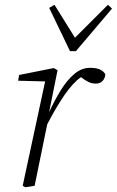

<svg xmlns="http://www.w3.org/2000/svg" viewBox="-20 -778 489 804"><path d="M75 0 169 -437 56 -440 60 -464 205 -493 221 -484 186 -310V-309Q209 -359 235 -401Q261 -443 291.5 -468.5Q322 -494 357 -494Q383 -494 398.5 -487Q414 -480 421 -467Q420 -450 409.5 -439Q399 -428 381 -428Q365 -428 351 -434.5Q337 -441 322 -453L319 -455Q285 -431 250 -380Q215 -329 178 -258L169 -215Q158 -161 147 -107.5Q136 -54 125 0L86 6ZM208 -758 294 -620 432 -758 449 -742 298 -564H273L186 -745Z"/></svg>

Font: Source Serif 4 SmText Light
Style: Italic
Weight: 300
Italic angle: -12°
Designer: Frank Grießhammer
Foundry: Adobe
Version: Version 4.005;hotconv 1.1.0;makeotfexe 2.6.0